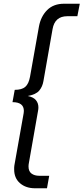

<svg xmlns="http://www.w3.org/2000/svg" viewBox="-20 -758 448 1030"><path d="M168 252Q119 252 87.5 225Q56 198 56 151Q56 146 56 141Q56 136 57 130L105 -140Q106 -145 107 -151.5Q108 -158 108 -163Q108 -210 47 -210L59 -276Q97 -276 115.5 -292Q134 -308 141 -346L189 -616Q199 -670 233 -704Q267 -738 324 -738H408L395 -671H341Q274 -671 262 -602L213 -323Q208 -293 190.5 -272Q173 -251 129 -243Q159 -237 172.5 -221Q186 -205 186 -182Q186 -177 185.5 -172.5Q185 -168 184 -163L135 116Q134 121 133.5 125.5Q133 130 133 135Q133 161 149 173Q165 185 191 185H244L232 252Z"/></svg>

Font: Celebes
Style: Italic
Weight: 400
Italic angle: -10°
Designer: Anugrah Pasau
Foundry: Lafontype
Version: Version 1.000; ttfautohint (v1.8.4)